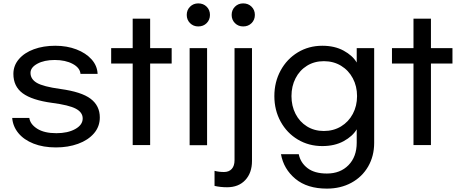

<svg xmlns="http://www.w3.org/2000/svg" viewBox="-20 -773 2715 1133"><path d="M556 -337H455Q452 -373 409 -396Q366 -419 303 -419Q241 -419 200.5 -397Q160 -375 160 -343Q160 -306 197.5 -284Q235 -262 336 -248Q461 -231 515 -190Q569 -149 569 -80Q569 -26 534.5 14Q500 54 441 75.5Q382 97 310 97Q235 97 178 74.5Q121 52 88.5 12.5Q56 -27 52 -77H153Q158 -40 199.5 -13.5Q241 13 313 13Q380 13 424 -11.5Q468 -36 468 -74Q468 -110 427.5 -131.5Q387 -153 287 -166Q169 -182 114 -222.5Q59 -263 59 -337Q59 -386 91.5 -424Q124 -462 180 -482.5Q236 -503 306 -503Q375 -503 431 -481.5Q487 -460 520.5 -422.5Q554 -385 556 -337Z M993 -398H866V83H763V-398H636V-489H763V-663H866V-489H993Z M1219 -685Q1219 -656 1199.5 -636.5Q1180 -617 1150 -617Q1121 -617 1101.5 -636.5Q1082 -656 1082 -685Q1082 -714 1101.5 -733.5Q1121 -753 1150 -753Q1180 -753 1199.5 -733.5Q1219 -714 1219 -685ZM1099 84V-489H1202V84Z M1347 -685Q1347 -714 1366.5 -733.5Q1386 -753 1415 -753Q1445 -753 1464.5 -733.5Q1484 -714 1484 -685Q1484 -656 1464.5 -636.5Q1445 -617 1415 -617Q1386 -617 1366.5 -636.5Q1347 -656 1347 -685ZM1246 324V235Q1271 242 1302 242Q1331 242 1347.5 224Q1364 206 1364 172V-489H1467V177Q1467 247 1427.5 289.5Q1388 332 1320 332Q1281 332 1246 324Z M1638 137H1743Q1753 187 1794.5 219Q1836 251 1909 251Q1988 251 2036.5 201.5Q2085 152 2085 69V-10Q2061 31 2008 60Q1955 89 1882 89Q1802 89 1737.5 50.5Q1673 12 1636 -55.5Q1599 -123 1599 -206Q1599 -289 1636 -357Q1673 -425 1737.5 -464Q1802 -503 1882 -503Q1955 -503 2008 -474Q2061 -445 2085 -404V-489H2188V70Q2188 148 2152.5 209.5Q2117 271 2053.5 305.5Q1990 340 1909 340Q1793 340 1723.5 282.5Q1654 225 1638 137ZM2087 -206Q2087 -264 2062 -311Q2037 -358 1992.5 -385Q1948 -412 1891 -412Q1835 -412 1791.5 -385Q1748 -358 1724 -311Q1700 -264 1700 -206Q1700 -148 1724 -101Q1748 -54 1791.5 -27Q1835 0 1891 0Q1948 0 1992.5 -27Q2037 -54 2062 -101Q2087 -148 2087 -206Z M2650 -398H2523V83H2420V-398H2293V-489H2420V-663H2523V-489H2650Z"/></svg>

Font: Gmarket Sans TTF Medium
Style: Regular
Weight: 500
Designer: Creative Director : Sungho Lee; Art Director : Kiwoong Choi; Project Manager : Sori Yang, Jongwook Yoon; Font Designer :
Foundry: Sandoll Inc.
Version: Version 1.000;hotconv 1.0.109;makeotfexe 2.5.65596